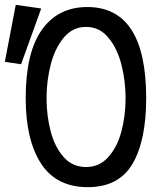

<svg xmlns="http://www.w3.org/2000/svg" viewBox="-55 -760 675 792"><path d="M51 -355Q51 -543.5 117.8 -637.2Q184.5 -731 305 -731Q548 -731 548 -355Q548 -180 491.5 -84Q435 12 307 12Q177.5 12 114.2 -85.5Q51 -183 51 -355ZM463 -355Q463 -425.5 446 -492.8Q429 -560 392.2 -604.5Q355.5 -649 300 -649Q245 -649 208.2 -605Q171.5 -561 154.2 -493.5Q137 -426 137 -355Q137 -283 154 -218.2Q171 -153.5 207.5 -112.2Q244 -71 300 -71Q354.5 -71 391.2 -111.5Q428 -152 445.5 -216.8Q463 -281.5 463 -355ZM115 -725 32 -495 -35 -505 10 -740Z"/></svg>

Font: JuliaMono
Style: Regular
Weight: 400
Monospace: yes
Designer: cormullion
Foundry: corm
Version: Version 0.055; ttfautohint (v1.8.4)